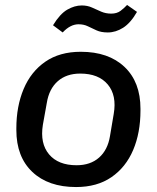

<svg xmlns="http://www.w3.org/2000/svg" viewBox="-20 -746 633 775"><path d="M287 9Q175 9 110.5 -52Q46 -113 46 -221V-228Q46 -317 75.5 -387Q105 -457 163 -497Q221 -537 306 -537Q418 -537 482.5 -476Q547 -415 547 -307V-300Q547 -210 517.5 -140.5Q488 -71 430 -31Q372 9 287 9ZM289 -79Q345 -79 380 -110Q415 -141 424 -197L439 -286Q452 -361 415 -405Q378 -449 304 -449Q248 -449 213 -418Q178 -387 169 -331L153 -242Q141 -167 178 -123Q215 -79 289 -79ZM415 -615Q388 -615 369.5 -623.5Q351 -632 334.5 -640Q318 -648 297 -648Q264 -648 233 -615L194 -644Q222 -690 251.5 -707Q281 -724 310 -724Q333 -724 351.5 -715.5Q370 -707 388.5 -699Q407 -691 429 -691Q452 -691 467 -702.5Q482 -714 493 -726L533 -698Q507 -653 477 -634Q447 -615 415 -615Z"/></svg>

Font: Hubot Sans Medium
Style: Italic
Weight: 500
Italic angle: -10°
Designer: Deni Anggara
Foundry: GitHub
Version: Version 1.001; ttfautohint (v1.8.4.7-5d5b);gftools[0.9.31]